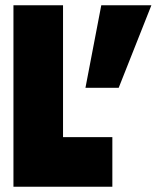

<svg xmlns="http://www.w3.org/2000/svg" viewBox="-20 -708 594 728"><path d="M364 -688H554L430 -375H304ZM406 0H31V-688H219V-188H406Z"/></svg>

Font: CostaRica
Style: Normal
Weight: 900
Version: Version 1.3